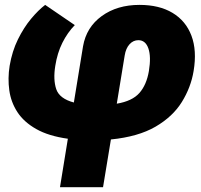

<svg xmlns="http://www.w3.org/2000/svg" viewBox="-20 -573 836 797"><path d="M229 204.1 261.7 2.9Q181.6 -8.3 130.4 -37.4Q79.1 -66.4 52.2 -107.7Q25.4 -148.9 18.6 -198.2Q11.7 -247.6 20 -299.8Q30.3 -360.4 54.4 -409.4Q78.6 -458.5 108.9 -494.9Q139.2 -531.2 167.5 -552.7L290.5 -468.8Q260.3 -438 239 -395.5Q217.8 -353 209.5 -299.8Q200.2 -242.7 213.4 -203.1Q226.6 -163.6 286.6 -147.5L324.7 -380.9Q338.4 -460 402.3 -506.3Q466.3 -552.7 559.1 -552.7Q641.1 -552.7 696.3 -519.5Q751.5 -486.3 774.7 -424.8Q797.9 -363.3 783.7 -278.3Q772.5 -210.4 734.9 -149.7Q697.3 -88.9 625.5 -47.1Q553.7 -5.4 440.4 5.9L407.7 204.1ZM497.6 -342.8 464.8 -142.6Q528.8 -153.3 558.6 -187Q588.4 -220.7 598.1 -278.3Q607.9 -337.9 595.9 -372.1Q584 -406.2 554.2 -406.2Q533.2 -406.2 517.8 -389.4Q502.4 -372.6 497.6 -342.8Z"/></svg>

Font: Inter Tight Black
Style: Italic
Weight: 900
Italic angle: -9.39999°
Designer: Rasmus Andersson
Foundry: rsms
Version: Version 3.004; ttfautohint (v1.8.4.7-5d5b)